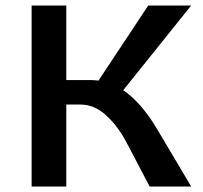

<svg xmlns="http://www.w3.org/2000/svg" viewBox="-20 -678 738 698"><path d="M551 -209 675 0H524L439 -162Q408 -220 365.5 -259Q323 -298 272 -298H221V0H95V-658H221V-387H309Q320 -387 338 -385L519 -658H675L428 -350Q493 -306 551 -209Z"/></svg>

Font: Ysabeau SC
Style: Bold
Weight: 700
Designer: Christian Thalmann (Catharsis Fonts)
Version: Version 0.003